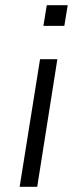

<svg xmlns="http://www.w3.org/2000/svg" viewBox="-20 -723 298 743"><path d="M148 -623 161 -703H242L229 -623ZM56 0 135 -494H202L124 0Z"/></svg>

Font: Nunito Sans 7pt SemiCondensed Light
Style: Italic
Weight: 300
Width: 4
Italic angle: -9°
Designer: Vernon Adams
Foundry: Vernon Adams
Version: Version 3.101;gftools[0.9.27]